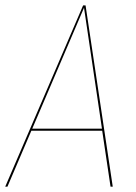

<svg xmlns="http://www.w3.org/2000/svg" viewBox="-23 -701 512 721"><path d="M392.1 0 360.8 -210H94.7L4.9 0H-3.4L289.1 -680.7H298.3L400.4 0ZM98.1 -217.8H359.9L292.5 -671.9Z"/></svg>

Font: Fira Sans Compressed Eight
Style: Italic
Weight: 100
Width: 3
Italic angle: -8°
Designer: Carrois Corporate & Edenspiekermann AG
Foundry: Carrois Corporate GbR & Edenspiekermann AG
Version: Version 4.203;PS 004.203;hotconv 1.0.88;makeotf.lib2.5.64775